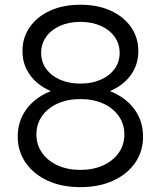

<svg xmlns="http://www.w3.org/2000/svg" viewBox="-20 -782 680 812"><path d="M320 9.5Q241 9.5 181.5 -18Q122 -45.5 88.5 -93.8Q55 -142 55 -204.5Q55 -267 88.2 -315.2Q121.5 -363.5 181.2 -390.8Q241 -418 320 -418Q399 -418 458.8 -390.8Q518.5 -363.5 551.8 -315.2Q585 -267 585 -204.5Q585 -142 551.8 -93.8Q518.5 -45.5 458.8 -18Q399 9.5 320 9.5ZM320 -63.5Q374.5 -63.5 416.5 -82.8Q458.5 -102 482.2 -135.8Q506 -169.5 506 -213.5Q506 -257.5 482.2 -291.2Q458.5 -325 416.5 -344Q374.5 -363 320 -363Q265.5 -363 223.5 -344Q181.5 -325 157.8 -291.2Q134 -257.5 134 -213.5Q134 -169.5 157.8 -135.8Q181.5 -102 223.5 -82.8Q265.5 -63.5 320 -63.5ZM320 -373.5Q247 -373.5 192 -398Q137 -422.5 106 -466Q75 -509.5 75 -566Q75 -623 105.8 -667.2Q136.5 -711.5 191.8 -736.8Q247 -762 320 -762Q393 -762 448.2 -736.8Q503.5 -711.5 534.2 -667.2Q565 -623 565 -566Q565 -509.5 534.2 -466Q503.5 -422.5 448.2 -398Q393 -373.5 320 -373.5ZM320 -428.5Q368.5 -428.5 406 -445Q443.5 -461.5 464.8 -490.8Q486 -520 486 -558Q486 -596.5 464.8 -626.2Q443.5 -656 406 -672.8Q368.5 -689.5 320 -689.5Q271.5 -689.5 234 -672.8Q196.5 -656 175.2 -626.2Q154 -596.5 154 -558Q154 -520 175.2 -490.8Q196.5 -461.5 234 -445Q271.5 -428.5 320 -428.5Z"/></svg>

Font: Hepta Slab ExtraLight
Style: Regular
Weight: 400
Version: Version 1.102